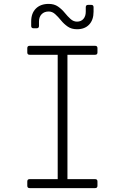

<svg xmlns="http://www.w3.org/2000/svg" viewBox="-20 -965 640 985"><path d="M132 0Q120 0 120 -12V-34Q120 -46 132 -46H276V-684H132Q120 -684 120 -696V-718Q120 -730 132 -730H468Q480 -730 480 -718V-696Q480 -684 468 -684H326V-46H468Q480 -46 480 -34V-12Q480 0 468 0ZM375 -815Q347 -815 327.5 -828.5Q308 -842 293 -860.5Q278 -879 263 -892.5Q248 -906 230 -906Q207 -906 193.5 -892Q180 -878 180 -855V-832Q180 -820 168 -820H152Q140 -820 140 -832V-855Q140 -897 164 -921Q188 -945 230 -945Q258 -945 277.5 -931.5Q297 -918 312 -899.5Q327 -881 342 -867.5Q357 -854 375 -854Q396 -854 408 -868Q420 -882 420 -905V-928Q420 -940 432 -940H448Q460 -940 460 -928V-905Q460 -863 437.5 -839Q415 -815 375 -815Z"/></svg>

Font: Pitagon Sans Mono Thin
Style: Regular
Weight: 100
Monospace: yes
Designer: Travis Tran
Foundry: Pitagon
Version: Version 1.001; ttfautohint (v1.8.4.7-5d5b);gftools[0.9.26]